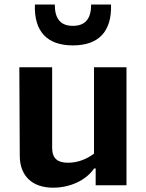

<svg xmlns="http://www.w3.org/2000/svg" viewBox="-20 -838 660 869"><path d="M67.5 -533.5 69.5 -132C70 -42.5 125 11.5 220.5 11.5C297 11.5 369 -21.5 406 -75.5H413V0.5H552.5V-533.5H405.5V-142.5C373 -118.5 333.5 -101.5 288 -101.5C243 -101.5 216 -118.5 216 -169.5V-533.5ZM138 -817.5C133.5 -697 192 -632.5 310 -632.5C428 -632.5 486.5 -697 482.5 -817.5H392.5C392.5 -755.5 368 -721 310 -721C252 -721 228 -755.5 228 -817.5Z"/></svg>

Font: Monaspace Argon
Style: Bold
Weight: 700
Designer: Riley Cran & the Lettermatic Team
Foundry: Lettermatic
Version: Version 1.000 (Monaspace Argon)